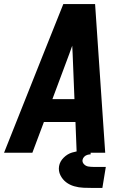

<svg xmlns="http://www.w3.org/2000/svg" viewBox="-38 -755 634 949"><path d="M-18 0H122L179 -152H335L341 0H482L432 -735H275L177 -490ZM221 -265 305 -490Q313 -511 319 -529Q320 -511 321 -490L330 -265ZM423 174H424Q424 174 424 174Q424 174 424 174H468L485 70H424Q411 70 398.5 68Q386 66 377 56.5Q368 47 370 35Q372 26 378.5 19.5Q385 13 393.5 10.5Q402 8 410 8V-11Q387 -11 364 -9.5Q341 -8 318 -1Q295 6 276.5 24.5Q258 43 254 66Q250 90 260.5 111Q271 132 288.5 145.5Q306 159 328.5 165.5Q351 172 375 173Q399 174 423 174Z"/></svg>

Font: Iosevka Sparkle Extrabold
Style: Italic
Weight: 800
Italic angle: -9°
Designer: Belleve Invis
Foundry: Belleve Invis
Version: Version 4.5.0; ttfautohint (v1.8.3)